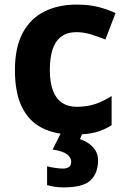

<svg xmlns="http://www.w3.org/2000/svg" viewBox="-20 -576 554 836"><path d="M300 10Q219 10 162 -19.5Q105 -49 75 -111Q45 -173 45 -270Q45 -370 79 -433Q113 -496 173.5 -526Q234 -556 313 -556Q369 -556 410.5 -545Q452 -534 483 -519L439 -404Q404 -418 373.5 -427Q343 -436 313 -436Q274 -436 248 -417.5Q222 -399 209.5 -362.5Q197 -326 197 -271Q197 -217 210.5 -181.5Q224 -146 250 -128.5Q276 -111 313 -111Q360 -111 396 -123.5Q432 -136 466 -158V-31Q432 -9 394.5 0.5Q357 10 300 10ZM407 122Q407 178 374.5 209Q342 240 256 240Q234 240 216.5 237Q199 234 185 230V148Q199 152 219.5 155Q240 158 255 158Q269 158 279.5 151.5Q290 145 290 128Q290 110 272 96Q254 82 209 75L247 0H341L328 30Q348 36 366 48.5Q384 61 395.5 79Q407 97 407 122Z"/></svg>

Font: Noto Sans Telugu
Style: Regular
Weight: 400
Designer: Jelle Bosma - Monotype Design Team
Foundry: Monotype Imaging Inc.
Version: Version 2.003